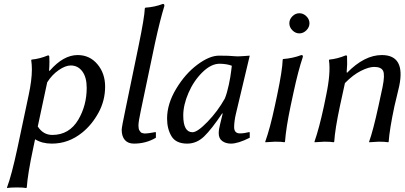

<svg xmlns="http://www.w3.org/2000/svg" viewBox="-20 -718 2052 973"><path d="M219.2 -300.8 171.4 -77.1Q198.7 -34.2 245.1 -34.2Q331.1 -34.2 377 -111.8Q419.4 -184.1 419.4 -272.9Q419.4 -326.2 397.2 -356.2Q375 -386.2 338.4 -386.2Q311.5 -386.2 277.3 -362.5Q243.2 -338.9 219.2 -300.8ZM125 -234.9Q141.6 -312 141.6 -366.2Q141.6 -391.1 138.2 -413.1L140.1 -416Q181.2 -419.9 222.2 -437Q225.1 -437 226.1 -437Q227.1 -437 228 -436Q229 -435.1 229.5 -433.1Q230 -431.2 230 -426.8Q230.5 -418 230.5 -404.8Q230.5 -380.4 228.5 -359.4L232.4 -359.9Q301.3 -439 373.5 -439Q434.6 -439 473.6 -392.6Q512.7 -346.2 512.7 -279.3Q512.7 -208.5 479.5 -147.5Q446.3 -86.4 397 -46.4Q327.1 10.3 241.7 9.8Q193.4 9.8 157.7 -12.2L148.4 32.2Q120.1 165 115.7 231.9L112.8 234.9Q99.6 231.9 65.9 231.9Q60.1 231.9 54.7 232.2Q49.3 232.4 45.2 232.4Q41 232.4 37.4 232.7Q33.7 232.9 30.8 233.2Q27.8 233.4 25.4 233.6Q22.9 233.9 21.2 234.1Q19.5 234.4 18.3 234.6Q17.1 234.9 16.6 234.9H16.1L15.6 231.9Q39.1 168.9 68.4 32.2Z M681.6 -82Q681.6 -73.2 682.9 -66.7Q684.1 -60.1 687.5 -55.4Q690.9 -50.8 693.4 -47.9Q695.8 -44.9 701.9 -43.5Q708 -42 711.4 -41.5Q714.8 -41 723.9 -42Q732.9 -43 736.8 -43.5Q740.7 -43.9 751.7 -45.9Q762.7 -47.9 768.1 -48.8L770 -45.9V-20Q720.2 9.8 658.7 9.8Q628.9 9.8 612.8 -8.5Q596.7 -26.9 596.7 -61Q596.7 -72.8 616.7 -168L681.6 -481.9Q712.4 -630.9 713.9 -675.8L716.8 -679.2Q763.7 -682.1 805.7 -698.2Q813.5 -698.2 813 -688Q791 -616.2 765.6 -500L693.8 -158.2Q681.6 -101.1 681.6 -82Z M1119.6 -219.2Q1130.9 -247.1 1139.6 -288.6Q1148.4 -330.1 1151.4 -357.4L1154.8 -384.8Q1129.9 -394.5 1092.8 -395Q1049.8 -395 1005.6 -351.6Q961.4 -308.1 935.1 -247.1Q908.7 -186 908.7 -132.8Q908.7 -47.9 955.6 -47.9Q980.5 -47.9 1032 -101.1Q1083.5 -154.3 1119.6 -219.2ZM1174.8 -138.2Q1167 -104 1166.5 -74.2Q1166.5 -42 1195.8 -42Q1217.8 -42 1243.7 -48.8L1245.6 -45.9V-20Q1186.5 9.8 1150.4 9.8Q1124.5 9.8 1106.4 -3.2Q1088.4 -16.1 1088.4 -43Q1088.4 -62 1095.7 -89.8L1108.4 -142.1L1106.4 -144Q1052.2 -63 1014.4 -26.6Q976.6 9.8 928.7 9.8Q871.6 9.8 849.1 -27.6Q826.7 -64.9 826.7 -117.2Q826.7 -191.4 872.6 -267.8Q918.5 -344.2 980 -390.1Q1041.5 -436 1089.8 -436Q1143.1 -436 1169.4 -433.1Q1180.7 -431.2 1211.7 -433.6Q1242.7 -436 1245.6 -436Z M1384.3 -234.9Q1411.1 -362.3 1412.6 -416L1415 -418.9Q1462.9 -422.4 1507.3 -439Q1516.6 -439 1514.6 -429.2Q1490.7 -357.9 1467.8 -251L1452.6 -180.2Q1429.7 -71.3 1424.3 0L1421.9 2.9Q1408.2 0 1374 0Q1374 0 1324.7 2.9L1324.2 0Q1348.6 -67.9 1372.6 -180.2ZM1461.7 -564.5Q1446.3 -580.1 1446.3 -600.1Q1446.3 -620.1 1461.7 -635.5Q1477.1 -650.9 1497.1 -650.9Q1517.1 -650.9 1532.7 -635.5Q1548.3 -620.1 1548.3 -600.1Q1548.3 -580.1 1532.7 -564.5Q1517.1 -548.8 1497.1 -548.8Q1477.1 -548.8 1461.7 -564.5Z M1979 -180.2Q1954.1 -63 1949.7 0L1947.8 2.9Q1929.7 0 1899.9 0Q1899.9 0 1850.6 2.9V0Q1870.6 -55.2 1897.9 -180.2L1918.9 -277.8Q1931.2 -338.9 1921.4 -358.9Q1911.6 -378.9 1876 -378.9Q1849.1 -378.9 1809.1 -358.9Q1769 -338.9 1728 -296.9L1702.6 -180.2Q1677.7 -63 1673.8 0L1670.9 2.9Q1654.8 0 1624 0L1574.7 2.9L1573.7 0Q1597.7 -68.8 1621.6 -180.2L1632.8 -234.9Q1656.7 -348.6 1647 -413.1L1648.9 -416Q1689.9 -419.9 1731 -437Q1733.9 -437 1734.9 -437Q1735.8 -437 1737.3 -436Q1738.8 -435.1 1738.8 -433.1Q1738.8 -431.2 1738.8 -426.8Q1740.7 -394.5 1736.8 -352.1L1738.8 -349.1Q1826.7 -439 1915 -439Q2036.1 -439 2002.9 -280.8Q1999 -264.6 1991 -230.5Q1982.9 -196.3 1979 -180.2Z"/></svg>

Font: Linux Biolinum
Style: Italic
Weight: 400
Italic angle: -12°
Designer: Philipp H. Poll
Foundry: Philipp H. Poll
Version: Version 1.1.3 ; ttfautohint (v0.9)